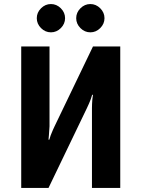

<svg xmlns="http://www.w3.org/2000/svg" viewBox="-20 -930 700 950"><path d="M281 -791Q260 -770 232 -770Q204 -770 183 -791Q162 -812 162 -840Q162 -868 183 -889Q204 -910 232 -910Q260 -910 281 -889Q302 -868 302 -840Q302 -812 281 -791ZM476 -791Q455 -770 427 -770Q399 -770 378 -791Q357 -812 357 -840Q357 -868 378 -889Q399 -910 427 -910Q455 -910 476 -889Q497 -868 497 -840Q497 -812 476 -791ZM85 0V-700H225V-305Q225 -300 222 -261L220 -239H224Q229 -256 231 -261Q243 -291 250 -305L440 -700H575V0H435V-395Q435 -413 437 -439L440 -461H436Q431 -444 429 -439Q422 -420 410 -395L220 0Z"/></svg>

Font: Scada
Style: Bold
Weight: 700
Designer: Jovanny Lemonad
Foundry: Jovanny Lemonad
Version: Version 4.100;PS 004.100;hotconv 1.0.88;makeotf.lib2.5.64775